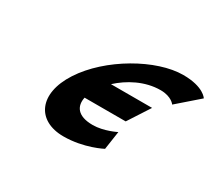

<svg xmlns="http://www.w3.org/2000/svg" viewBox="-136 -981 1368 1233"><g transform="rotate(30 548.5 -364.5)"><path d="M564 -158.4C448.2 -158.4 417 -216.7 431.5 -284.6H736.3L839.8 -444.4H534.9C608.1 -512.1 715 -570.6 831.1 -570.6C912.7 -570.6 940.7 -527.3 940.7 -527.3L1096.8 -663.3C1096.8 -663.3 1060.4 -727.9 908.3 -727.9C709.4 -727.9 422.6 -564.7 292.1 -363.2C162.2 -162.6 239.5 -1.1 437.5 -1.1C589.7 -1.1 709.7 -65.7 709.7 -65.7L729.8 -201.7C729.8 -201.7 645.6 -158.4 564 -158.4Z"/></g></svg>

Font: Hussar
Style: BdWodka
Weight: 700
Foundry: Cannot Into Space Fonts
Version: Version 2.00